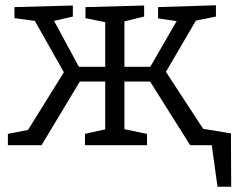

<svg xmlns="http://www.w3.org/2000/svg" viewBox="-20 -552 899 730"><path d="M10 0V-43L97 -60L81 -49L232 -292L228 -268L105 -486L125 -471L35 -483V-525L257 -531V-489L174 -470L181 -481L286 -287L268 -298H395L380 -284V-483L393 -465L305 -483V-525L528 -531V-489L442 -468L453 -483V-284L438 -298H564L545 -287L657 -481L664 -470L581 -482V-525L801 -532V-489L712 -471L732 -486L604 -267L603 -291L761 -49L746 -60L832 -43V0H703L545 -251L561 -242H438L453 -252V-46L442 -63L539 -43V0H303V-43L392 -63L380 -46V-252L395 -242H271L289 -251L138 0ZM698 -71 858 -45 859 158H807L785 -1L716 0Z"/></svg>

Font: Pack4
Style: Regular
Weight: 400
Version: Version 2.002